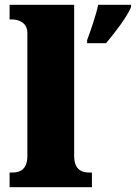

<svg xmlns="http://www.w3.org/2000/svg" viewBox="-20 -780 566 800"><path d="M20 0H363V-61H352C315 -61 289 -78 289 -131V-760H20V-699H31C47 -699 94 -692 94 -643V-131C94 -78 68 -61 31 -61H20ZM343 -613V-600H422C459 -644 508 -708 526 -750V-760H389C381 -719 357 -650 343 -613Z"/></svg>

Font: Noto Serif Gurmukhi Black
Style: Regular
Weight: 900
Designer: Vaibhav Singh and the Monotype Design Team
Foundry: Monotype Imaging Inc.
Version: Version 2.004